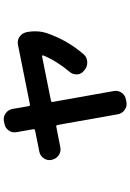

<svg xmlns="http://www.w3.org/2000/svg" viewBox="147 -803 706 1040"><g transform="rotate(-90 500.0 -283.0)"><path d="M155 -354 154 -356Q149 -379 162.5 -399Q176 -419 199 -423L313 -446Q322 -448 320 -456L304 -547Q300 -570 313.5 -589Q327 -608 350 -612L364 -615Q387 -619 406.5 -605Q426 -591 430 -568L445 -481Q447 -472 455 -474L779 -539Q802 -543 821 -530Q840 -517 845 -494L846 -492Q857 -432 840 -381Q802 -271 726 -183Q711 -165 685.5 -163.5Q660 -162 642 -177L636 -182Q618 -196 617 -219Q616 -242 631 -259Q689 -328 720 -402Q721 -404 719 -406.5Q717 -409 714 -408L475 -360Q466 -358 468 -350L527 -19Q531 4 517.5 23Q504 42 481 46L467 49Q444 53 424.5 39Q405 25 401 2L343 -325Q341 -333 333 -331L221 -309Q198 -305 179 -318Q160 -331 155 -354Z"/></g></svg>

Font: Rounded Mplus 1c Bold
Style: Bold
Weight: 700
Version: Version 1.059.20150529